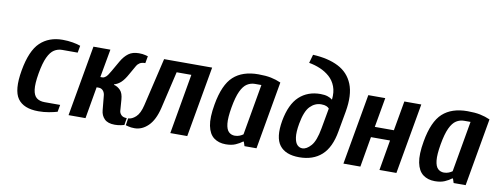

<svg xmlns="http://www.w3.org/2000/svg" viewBox="-60 -1019 3474 1338"><g transform="rotate(10 1677.0 -350.0)"><path d="M248 10Q143 10 101 -49Q59 -108 84 -250Q109 -393 170.5 -451.5Q232 -510 329 -510Q367 -510 401 -504Q435 -498 456 -490L447 -440H337Q307 -440 281.5 -424Q256 -408 236.5 -366.5Q217 -325 204 -250Q191 -175 196.5 -134Q202 -93 223.5 -76.5Q245 -60 280 -60H390L381 -10Q358 -3 322 3.5Q286 10 248 10Z M788 10Q739 10 715 -14Q691 -38 688 -75L679 -170Q678 -196 665.5 -210.5Q653 -225 634 -225H619L580 0H460L548 -500H668L632 -300H647Q658 -300 670.5 -310.5Q683 -321 702 -355L745 -430Q767 -468 795.5 -489Q824 -510 869 -510Q895 -510 914 -505Q933 -500 933 -500L924 -450Q898 -450 884 -440.5Q870 -431 864 -420L827 -355Q804 -313 782 -293Q760 -273 736 -267L735 -263Q761 -257 781 -236Q801 -215 804 -170L810 -90Q812 -75 824.5 -62.5Q837 -50 863 -50L855 0Q855 0 834.5 5Q814 10 788 10Z M928 10Q902 10 884 5Q866 0 865 0L873 -50Q899 -50 926.5 -75Q954 -100 968 -160L1048 -500H1388L1300 0H1180L1254 -425H1150L1088 -160Q1067 -74 1024 -32Q981 10 928 10Z M1573 10Q1523 10 1489 -15.5Q1455 -41 1443.5 -98Q1432 -155 1449 -250Q1474 -393 1538 -451.5Q1602 -510 1714 -510Q1767 -510 1803.5 -502.5Q1840 -495 1874 -480L1790 0H1705L1695 -30H1690Q1671 -15 1642.5 -2.5Q1614 10 1573 10ZM1625 -60Q1644 -60 1659.5 -66.5Q1675 -73 1684 -80L1747 -440H1702Q1672 -440 1646.5 -424Q1621 -408 1601.5 -366.5Q1582 -325 1569 -250Q1556 -175 1560.5 -134Q1565 -93 1582.5 -76.5Q1600 -60 1625 -60Z M2093 10Q1996 10 1954 -45Q1912 -100 1933 -220Q1955 -340 2014.5 -395Q2074 -450 2164 -450Q2194 -450 2215 -443Q2236 -436 2249 -425Q2255 -479 2240 -518.5Q2225 -558 2195 -584.5Q2165 -611 2127 -627Q2089 -643 2048 -650L2065 -710Q2172 -705 2245 -668Q2318 -631 2348.5 -555.5Q2379 -480 2358 -360L2332 -215Q2312 -99 2251.5 -44.5Q2191 10 2093 10ZM2104 -55Q2134 -55 2165 -90Q2196 -125 2212 -215L2238 -360Q2232 -368 2218.5 -374Q2205 -380 2182 -380Q2137 -380 2103 -345Q2069 -310 2053 -220Q2042 -158 2047.5 -121.5Q2053 -85 2068.5 -70Q2084 -55 2104 -55Z M2405 0 2493 -500H2613L2576 -290H2711L2748 -500H2868L2780 0H2660L2697 -215H2562L2525 0Z M3053 10Q3003 10 2969 -15.5Q2935 -41 2923.5 -98Q2912 -155 2929 -250Q2954 -393 3018 -451.5Q3082 -510 3194 -510Q3247 -510 3283.5 -502.5Q3320 -495 3354 -480L3270 0H3185L3175 -30H3170Q3151 -15 3122.5 -2.5Q3094 10 3053 10ZM3105 -60Q3124 -60 3139.5 -66.5Q3155 -73 3164 -80L3227 -440H3182Q3152 -440 3126.5 -424Q3101 -408 3081.5 -366.5Q3062 -325 3049 -250Q3036 -175 3040.5 -134Q3045 -93 3062.5 -76.5Q3080 -60 3105 -60Z"/></g></svg>

Font: Cuprum
Style: Bold Italic
Weight: 700
Italic angle: -10°
Designer: Jovanny Lemonad
Foundry: Jovanny Lemonad
Version: Version 3.000